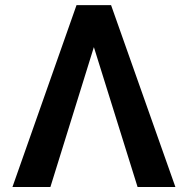

<svg xmlns="http://www.w3.org/2000/svg" viewBox="-20 -748 751 768"><path d="M530.3 0 355.5 -559.6 181.6 0H29.8L286.1 -727.5H424.3L681.6 0Z"/></svg>

Font: Inter Tight SemiBold
Style: Regular
Weight: 600
Designer: Rasmus Andersson
Foundry: rsms
Version: Version 3.004; ttfautohint (v1.8.4.7-5d5b)